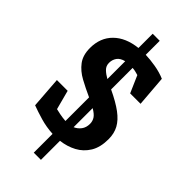

<svg xmlns="http://www.w3.org/2000/svg" viewBox="-293 -874 1097 1097"><g transform="rotate(45 255.5 -325.5)"><path d="M233 155V3Q180 0 132 -14Q84 -28 47 -42L33 -232H120L151 -115Q162 -112 184.5 -107.5Q207 -103 233 -101V-292Q182 -315 137 -339.5Q92 -364 64.5 -400.5Q37 -437 37 -495Q37 -578 89 -629.5Q141 -681 233 -691V-806H290V-693Q326 -692 370.5 -684.5Q415 -677 452 -661L467 -474H383L338 -577Q328 -580 316 -583Q304 -586 290 -587V-413Q360 -380 401.5 -349Q443 -318 462 -283Q481 -248 481 -202Q481 -136 455 -93.5Q429 -51 386 -28Q343 -5 291 1V155ZM291 -109Q314 -119 329 -139Q344 -159 344 -189Q344 -210 333 -227.5Q322 -245 291 -263ZM233 -440V-584Q201 -576 187.5 -556.5Q174 -537 174 -512Q174 -487 191 -470.5Q208 -454 233 -440Z"/></g></svg>

Font: Kreon Light
Style: Regular
Weight: 300
Designer: Julia Petretta
Foundry: Julia Petretta and Eli Heuer
Version: Version 2.002